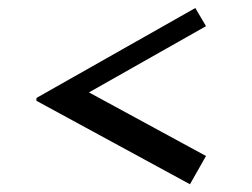

<svg xmlns="http://www.w3.org/2000/svg" viewBox="-20 -624 644 491"><path d="M479.5 -603.5 506.8 -557.1 207.5 -387.7 506.8 -225.1 465.8 -152.8 73.2 -366.2V-373.5Z"/></svg>

Font: Modern Antiqua
Style: Book
Weight: 400
Designer: Wojciech Kalinowski "wmk69" (wmk69@o2.pl)
Foundry: Wojciech Kalinowski "wmk69" (wmk69@o2.pl)
Version: Version 3.1.0; 2021-05-28